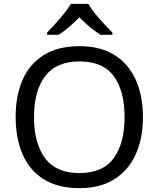

<svg xmlns="http://www.w3.org/2000/svg" viewBox="-20 -964 821 994"><path d="M720 -358Q720 -247 682.5 -164.5Q645 -82 572 -36Q499 10 391 10Q280 10 206.5 -36Q133 -82 97 -165Q61 -248 61 -359Q61 -469 97 -551Q133 -633 206.5 -679Q280 -725 392 -725Q499 -725 572 -679.5Q645 -634 682.5 -551.5Q720 -469 720 -358ZM156 -358Q156 -223 213 -145.5Q270 -68 391 -68Q513 -68 569 -145.5Q625 -223 625 -358Q625 -493 569 -569.5Q513 -646 392 -646Q271 -646 213.5 -569.5Q156 -493 156 -358ZM437 -944Q449 -922 471.5 -894.5Q494 -867 518.5 -840.5Q543 -814 562 -795V-784H500Q474 -800 446 -823.5Q418 -847 391 -874Q364 -847 337 -824Q310 -801 284 -784H224V-795Q243 -815 266.5 -841Q290 -867 312 -894.5Q334 -922 347 -944Z"/></svg>

Font: Noto IKEA Simplified Chinese
Style: Regular
Weight: 400
Designer: Monotype Design Team
Foundry: Monotype Imaging Inc.
Version: Version 1.100